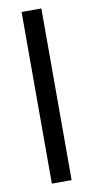

<svg xmlns="http://www.w3.org/2000/svg" viewBox="-85 -766 392 803"><g transform="rotate(-10 111.0 -364.5)"><path d="M151.9 -729V0H67.9V-729Z"/></g></svg>

Font: SolaimanLipiNormal
Style: Normal
Weight: 400
Designer: Solaiman Karim
Version: Version 1.6.1 ; ttfautohint (v1.5.65-e2d9)